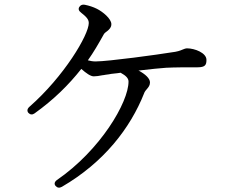

<svg xmlns="http://www.w3.org/2000/svg" viewBox="-20 -799 1040 850"><path d="M226 24C234 33 243 34 254 28C440 -80 557 -232 618 -386C620 -393 626 -400 633 -408C637 -413 644 -421 644 -434C644 -452 623 -471 593 -487C597 -487 600 -487 605 -488C647 -493 688 -497 715 -499C754 -501 802 -501 835 -501H854C889 -501 894 -512 894 -534C894 -565 842 -585 808 -585C802 -585 794 -582 787 -579C778 -575 765 -570 738 -567C684 -558 459 -527 403 -527C391 -527 380 -529 369 -532C394 -567 416 -605 440 -648C442 -652 450 -658 458 -664C464 -670 473 -677 473 -692C473 -716 435 -747 409 -760C393 -768 375 -774 355 -778C344 -780 336 -776 331 -768C326 -760 328 -751 339 -743C363 -724 373 -713 373 -697C373 -645 264 -461 110 -326C100 -317 99 -307 106 -299C114 -291 123 -290 133 -297C218 -358 283 -422 340 -494C361 -475 381 -461 395 -461C406 -461 419 -463 434 -466C437 -466 442 -467 447 -468C452 -469 456 -469 462 -470C464 -470 469 -471 473 -472L500 -475C504 -476 508 -476 514 -477C538 -464 549 -452 549 -438C549 -346 424 -134 232 -2C221 6 219 16 226 24Z"/></svg>

Font: 寒蝉锦书宋 Text
Style: Regular
Weight: 400
Designer: 寒蝉锦书宋{Warren} 思源宋体{Ryoko NISHIZUKA 西塚涼子 (kana & ideographs); Frank Grießhammer (Latin, Greek & Cyrillic); Wenlong ZHANG 
Foundry: Adobe & ChillType
Version: Version 2.000;Glyphs 3.1.1 (3135)